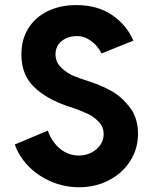

<svg xmlns="http://www.w3.org/2000/svg" viewBox="-20 -748 623 775"><path d="M40 -165 172.9 -220.7Q181.6 -194.8 199 -171.9Q216.3 -148.9 241.7 -134.5Q267.1 -120.1 297.9 -120.1Q324.2 -120.1 347.4 -131.3Q370.6 -142.6 384.5 -162.4Q398.4 -182.1 398.4 -206.1Q398.4 -235.8 378.4 -256.6Q358.4 -277.3 332 -289.6Q305.7 -301.8 266.6 -315.4Q260.7 -316.4 251 -320.3Q166 -349.1 116 -398.4Q65.9 -447.8 66.4 -529.3Q66.4 -588.9 94.5 -633.8Q122.6 -678.7 172.9 -703.1Q223.1 -727.5 288.1 -727.5Q373.5 -727.5 432.4 -687.3Q491.2 -647 518.6 -584L389.6 -532.2Q383.3 -546.9 369.6 -562.7Q356 -578.6 335.2 -590.6Q314.5 -602.5 289.1 -602.5Q267.6 -602.1 248 -593.8Q228.5 -585.4 216.3 -569.1Q204.1 -552.7 204.1 -529.3Q204.1 -497.1 227.1 -475.1Q250 -453.1 277.1 -441.7Q304.2 -430.2 343.8 -418Q387.2 -403.8 428.2 -381.6Q469.2 -359.4 503.2 -315.9Q537.1 -272.5 537.1 -208Q537.1 -147.9 505.9 -98.6Q474.6 -49.3 420.4 -20.8Q366.2 7.8 299.8 7.8Q239.3 7.8 185.3 -15.6Q131.3 -39.1 93.3 -78.9Q55.2 -118.7 40 -165Z"/></svg>

Font: Reddit Sans Chocolate
Style: Bold
Weight: 700
Designer: Stephen Hutchings
Foundry: Reddit
Version: Version 1.011